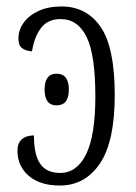

<svg xmlns="http://www.w3.org/2000/svg" viewBox="-20 -564 420 594"><path d="M34 -98Q34 -121 47.5 -133Q61 -145 85 -145Q85 -85 104.5 -57Q124 -29 166 -29Q218 -29 246.5 -87Q275 -145 275 -266Q275 -394 248 -449.5Q221 -505 167 -505Q128 -505 107 -477.5Q86 -450 79 -405Q58 -407 47.5 -415.5Q37 -424 37 -445Q37 -471 53 -493.5Q69 -516 99 -530Q129 -544 170 -544Q248 -544 291.5 -480.5Q335 -417 335 -270Q335 -126 289 -58Q243 10 165 10Q104 10 69 -20Q34 -50 34 -98ZM118 -287Q118 -336 155 -336Q193 -336 193 -287Q193 -238 155 -238Q118 -238 118 -287Z"/></svg>

Font: Noto Serif CondLight
Style: Regular
Weight: 300
Width: 3
Designer: Monotype Design Team
Foundry: Monotype Imaging Inc.
Version: Version 1.001